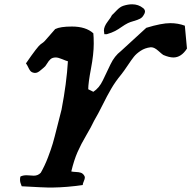

<svg xmlns="http://www.w3.org/2000/svg" viewBox="-20 -843 882 885"><path d="M472.7 -685.5Q472.7 -685.5 460.9 -685.5Q460.9 -685.5 459 -702.1Q459 -720.7 476.1 -743.2Q493.2 -765.6 496.1 -773.4Q501 -777.3 517.1 -794.4Q533.2 -811.5 548.8 -816.4Q570.3 -823.2 588.9 -823.2Q618.2 -823.2 639.6 -805.7Q641.6 -804.7 643.1 -802.7Q644.5 -800.8 645.5 -799.3Q646.5 -797.9 647 -796.4Q647.5 -794.9 647.9 -793.5Q648.4 -792 648.4 -791Q648.4 -788.1 647.5 -784.7Q646.5 -781.2 645.5 -779.3Q644.5 -777.3 642.6 -774.4Q636.7 -762.7 625.5 -756.8Q614.3 -751 596.7 -746.1Q579.1 -741.2 569.3 -736.3Q555.7 -729.5 540.5 -718.8Q525.4 -708 510.7 -700.2Q496.1 -692.4 472.7 -685.5ZM134.8 -507.8Q125 -509.8 119.6 -516.6Q114.3 -523.4 109.4 -534.2Q104.5 -544.9 99.6 -550.8Q127 -590.8 144 -612.8Q161.1 -634.8 167 -638.7Q172.9 -642.6 179.2 -647.5Q185.5 -652.3 193.4 -662.1L234.4 -709Q257.8 -720.7 311.5 -720.7Q376 -720.7 410.2 -689.5Q412.1 -672.9 412.1 -641.6Q412.1 -593.8 399.4 -526.9Q386.7 -460 386.7 -431.6L410.2 -419.9Q437.5 -437.5 454.1 -472.7Q470.7 -507.8 489.3 -546.4Q507.8 -585 537.1 -607.4L654.3 -714.8Q724.6 -736.3 764.6 -736.3Q800.8 -736.3 832 -724.6L841.8 -619.1Q815.4 -578.1 779.3 -578.1Q759.8 -578.1 732.4 -589.8Q727.5 -592.8 709.5 -608.9Q691.4 -625 677.7 -625H673.8Q648.4 -622.1 628.4 -608.9Q608.4 -595.7 597.2 -581.5Q585.9 -567.4 568.4 -541Q550.8 -514.6 539.1 -500Q511.7 -466.8 492.7 -434.1Q473.6 -401.4 452.6 -358.9Q431.6 -316.4 414.1 -287.1Q400.4 -257.8 377 -218.3Q353.5 -178.7 337.4 -142.1Q321.3 -105.5 308.6 -52.7Q316.4 -50.8 330.1 -50.3Q343.8 -49.8 352.5 -46.9Q361.3 -43.9 367.2 -35.2Q371.1 -30.3 371.1 -24.4Q371.1 -18.6 366.2 -7.3Q361.3 3.9 361.3 9.8Q290 20.5 220.7 21.5H204.1Q185.5 21.5 80.1 15.6Q72.3 -2 72.3 -13.7Q72.3 -23.4 74.2 -29.3Q85.9 -35.2 102.5 -35.2Q108.4 -35.2 119.6 -34.2Q130.9 -33.2 135.7 -33.2Q155.3 -33.2 168 -46.9Q186.5 -79.1 201.2 -117.7Q215.8 -156.2 223.1 -181.2Q230.5 -206.1 243.7 -259.3Q256.8 -312.5 263.7 -337.9Q287.1 -460 293 -560.5Q285.2 -562.5 266.6 -570.3Q248 -578.1 237.3 -578.1Q221.7 -578.1 212.9 -570.3Q204.1 -562.5 196.8 -549.8Q189.5 -537.1 181.6 -531.2Q178.7 -529.3 169.4 -521Q160.2 -512.7 153.8 -509.8Q147.5 -506.8 140.6 -506.8Q139.6 -506.8 137.7 -507.3Q135.7 -507.8 134.8 -507.8Z"/></svg>

Font: Essays1743
Style: Italic
Weight: 500
Italic angle: -10°
Designer: Based on the typeface in a 1743 English translation of the essays of Montaigne.  PostScript/TrueType font designed by Jo
Version: Version 002.100